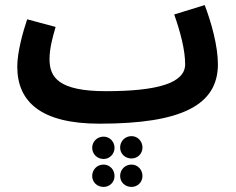

<svg xmlns="http://www.w3.org/2000/svg" viewBox="-20 -466 928 756"><path d="M372 21C695 21 838 -52 838 -213C838 -285 812 -378 786 -446L666 -409C691 -338 709 -268 709 -213C709 -139 601 -107 397 -107C210 -107 175 -162 175 -233C175 -277 188 -322 199 -360L87 -390C70 -340 48 -260 48 -204C48 -66 140 21 372 21ZM498 158C522 158 541 139 541 115C541 90 522 70 498 70C472 70 453 90 453 115C453 139 472 158 498 158ZM388 160C412 160 431 140 431 116C431 92 412 72 388 72C362 72 343 92 343 116C343 140 362 160 388 160ZM498 270C522 270 541 251 541 227C541 202 522 182 498 182C472 182 453 202 453 227C453 251 472 270 498 270ZM388 270C412 270 431 251 431 227C431 202 412 182 388 182C362 182 343 202 343 227C343 251 362 270 388 270Z"/></svg>

Font: Noto Sans Arabic UI XCn
Style: Bold
Weight: 700
Width: 2
Designer: Monotype Design Team, Nadine Chahine and Nizar Qandah
Foundry: Monotype Imaging Inc.
Version: Version 2.010